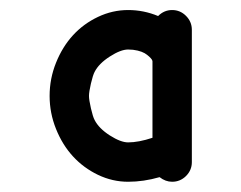

<svg xmlns="http://www.w3.org/2000/svg" viewBox="-20 -752 471 375"><path d="M230.2 -397Q199.7 -397 171.4 -410.5Q143.1 -424.1 122.4 -446.7Q101.8 -469.2 89.4 -500.2Q76.9 -531.2 76.9 -564.7Q76.9 -598.4 89.4 -629.4Q101.8 -660.4 122.4 -683Q143.1 -705.6 171.4 -719Q199.7 -732.4 230.2 -732.4Q260.7 -732.4 288.8 -720.7Q300.5 -732.4 316.2 -732.4Q332 -732.4 343.4 -720.9Q354.7 -709.5 354.7 -693.8V-435.3Q354.7 -419.7 343.4 -408.3Q332 -397 316.2 -397Q303.2 -397 291.7 -406Q260.5 -397 230.2 -397ZM164.8 -517.6Q173.1 -501.2 194.5 -487.5Q215.8 -473.9 230.2 -473.9Q250.7 -473.9 277.8 -482.9V-632.3Q277.8 -633.5 276.4 -635.9Q274.9 -638.2 271.2 -641.6Q267.6 -645 262.5 -648.1Q257.3 -651.1 248.8 -653.2Q240.2 -655.3 230.2 -655.3Q215.8 -655.3 194.5 -641.6Q173.1 -627.9 164.8 -611.6Q161.4 -605.2 157.6 -588.9Q153.8 -572.5 153.8 -564.7Q153.8 -556.9 157.6 -540.4Q161.4 -523.9 164.8 -517.6Z"/></svg>

Font: Tecnico
Style: Grueso
Weight: 700
Version: Version 1.3